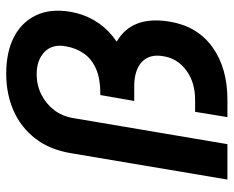

<svg xmlns="http://www.w3.org/2000/svg" viewBox="-87 -665 752 618"><g transform="rotate(-90 289.0 -356.0)"><path d="M20 0 105 -504Q116 -571 151.5 -617.5Q187 -664 241 -688Q295 -712 361 -712Q430 -712 478 -687.5Q526 -663 548.5 -616.5Q571 -570 560 -505Q553 -464 533 -429.5Q513 -395 481.5 -369.5Q450 -344 409.5 -329.5Q369 -315 320 -315H276L292 -409H296Q344 -409 375.5 -422.5Q407 -436 425 -461Q443 -486 449 -520Q457 -563 431 -588.5Q405 -614 359 -614Q324 -614 294 -599Q264 -584 244 -558Q224 -532 218 -497L134 0ZM221 0 238 -104H277Q333 -104 371.5 -132.5Q410 -161 417 -206Q425 -250 399 -275Q373 -300 319 -300H273L289 -391H299Q428 -391 487 -340Q546 -289 528 -184Q513 -96 446 -48Q379 0 277 0Z"/></g></svg>

Font: Figtree Light SemiBold
Style: Italic
Weight: 600
Italic angle: -9.5°
Version: Version 2.001;gftools[0.9.30]